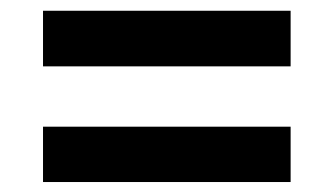

<svg xmlns="http://www.w3.org/2000/svg" viewBox="-20 -490 636 366"><path d="M62 -143V-248.5H534V-143ZM62 -363.5V-469.5H534V-363.5Z"/></svg>

Font: AnekLatin_SemiExpandedSemiBold
Style: Regular
Weight: 600
Width: 6
Designer: Yesha Goshar
Foundry: Ek Type
Version: Version 1.003